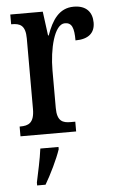

<svg xmlns="http://www.w3.org/2000/svg" viewBox="-54 -583 505 842"><g transform="rotate(-5 198.0 -162.5)"><path d="M21 0H266V-43H245C212 -43 186 -51 186 -110V-276C186 -368 211 -477 258 -477C289 -477 298 -453 298 -398C356 -398 384 -424 384 -469C384 -515 358 -546 303 -546C238 -546 206 -495 183 -430H180L166 -536H23V-493H26C61 -493 86 -484 86 -425V-115C86 -52 59 -43 24 -43H21ZM75 208V221H112C137 179 169 113 183 71V61H103C97 109 84 164 75 208Z"/></g></svg>

Font: Noto Serif Tamil ExtraCondensed Medium
Style: Italic
Weight: 500
Width: 2
Italic angle: -12°
Designer: Indian Type Foundry, Tom Grace, and the Monotype Design Team
Foundry: Monotype Imaging Inc.
Version: Version 2.003